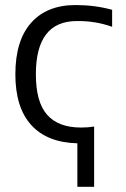

<svg xmlns="http://www.w3.org/2000/svg" viewBox="-20 -550 492 750"><path d="M418 -445.3Q352.5 -468.8 280.3 -467.8Q120.1 -467.8 120.1 -259.8Q120.1 -151.4 164.1 -101.6Q208 -51.8 296.9 -51.8Q325.2 -51.8 347.7 -55.7V179.7H282.2V9.8Q164.1 6.8 102.1 -61.5Q40 -129.9 40 -259.8Q40 -391.6 101.6 -460.9Q163.1 -530.3 275.4 -530.3Q350.6 -530.3 418 -511.7Z"/></svg>

Font: Mgen+ 1c regular
Style: Regular
Weight: 400
Designer: [Source Han Sans]
Ryoko NISHIZUKA  (kana & ideographs); Paul D. Hunt (Latin, Greek & Cyrillic); Wenlong ZHANG  (bopomofo
Version: Version 1.059.20150602